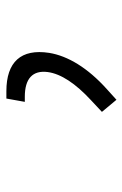

<svg xmlns="http://www.w3.org/2000/svg" viewBox="93 -834 399 626"><g transform="rotate(-90 293.0 -520.5)"><path d="M281.2 -340.8 316.4 -372.6C385.3 -434.6 424.3 -499.5 434.1 -560.1C448.2 -651.9 404.8 -699.7 309.1 -699.7H285.2L274.4 -639.6H291C350.1 -639.6 377.9 -614.3 371.6 -564.9C365.7 -521 333.5 -473.6 280.3 -424.3L241.7 -388.2Z"/></g></svg>

Font: Cascadia Mono NF Light
Style: Italic
Weight: 300
Italic angle: -10°
Monospace: yes
Designer: Aaron Bell
Foundry: Saja Typeworks
Version: Version 2404.023